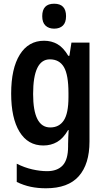

<svg xmlns="http://www.w3.org/2000/svg" viewBox="-20 -823 568 1032"><path d="M217 -604Q257 -604 289 -585.5Q321 -567 347 -523H353L364 -594H461V-62Q461 59 403.5 124Q346 189 227 189Q183 189 145 181Q107 173 70 155V57Q112 78 154 87.5Q196 97 233 97Q288 97 317 66Q346 35 346 -36V-48Q346 -65 347 -86Q348 -107 349 -124H346Q320 -79 287 -60Q254 -41 213 -41Q130 -41 85 -114.5Q40 -188 40 -320Q40 -455 86.5 -529.5Q133 -604 217 -604ZM248 -504Q158 -504 158 -318Q158 -138 250 -138Q298 -138 323 -176Q348 -214 348 -301V-323Q348 -421 323.5 -462.5Q299 -504 248 -504ZM271 -803Q335 -803 335 -736Q335 -702 318 -685.5Q301 -669 271 -669Q242 -669 224.5 -685.5Q207 -702 207 -736Q207 -803 271 -803Z"/></svg>

Font: Noto Sans Tamil UI Condensed SemiBold
Style: Regular
Weight: 600
Width: 3
Designer: Jelle Bosma - Monotype Design Team
Foundry: Monotype Imaging Inc.
Version: Version 2.004; ttfautohint (v1.8.4.7-5d5b)